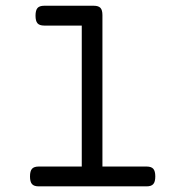

<svg xmlns="http://www.w3.org/2000/svg" viewBox="-20 -661 640 681"><path d="M530.8 -35.2Q530.8 -16.1 523.7 -8.1Q516.6 0 500 0H117.2Q100.6 0 93.5 -8.1Q86.4 -16.1 86.4 -35.2Q86.4 -54.2 93.5 -62.3Q100.6 -70.3 117.2 -70.3H270V-570.3H136.7Q120.1 -570.3 113 -578.4Q106 -586.4 106 -605.5Q106 -624.5 113 -632.6Q120.1 -640.6 136.7 -640.6H299.8H312.5Q329.1 -640.6 336.2 -633.1Q343.3 -625.5 343.3 -607.4V-70.3H500Q516.6 -70.3 523.7 -62.3Q530.8 -54.2 530.8 -35.2Z"/></svg>

Font: Courier Prime Code
Style: Regular
Weight: 400
Designer: Alan Dague-Greene
Foundry: Quote-Unquote Apps
Version: Version 3.0318